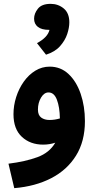

<svg xmlns="http://www.w3.org/2000/svg" viewBox="-20 -747 504 997"><path d="M54 230 24 103Q112 92 174.5 69Q237 46 267 -6Q237 4 204 4Q137 4 93.5 -36.5Q50 -77 50 -154Q50 -199 64 -243Q78 -287 103.5 -323Q129 -359 163.5 -380Q198 -401 238 -401Q295 -401 336 -362.5Q377 -324 399 -259.5Q421 -195 421 -118Q421 -13 374.5 61.5Q328 136 245.5 178.5Q163 221 54 230ZM177 -178Q177 -149 194 -136.5Q211 -124 237 -124Q264 -124 291 -132Q290 -191 275.5 -229Q261 -267 232 -267Q209 -267 193 -240Q177 -213 177 -178ZM219 -463 172 -523Q228 -553 237 -592H234Q196 -592 176.5 -607.5Q157 -623 157 -650Q157 -677 177 -702Q197 -727 243 -727Q282 -727 311 -703Q340 -679 340 -631Q340 -603 329 -570Q318 -537 292 -507.5Q266 -478 219 -463Z"/></svg>

Font: Noto Sans Arabic Cond
Style: Bold
Weight: 700
Width: 3
Designer: Monotype Design Team, Nadine Chahine, Nizar Qandah and Khaled Hosny
Foundry: Monotype Imaging Inc.
Version: Version 2.012; ttfautohint (v1.8.4.7-5d5b)